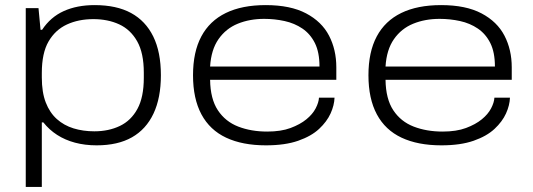

<svg xmlns="http://www.w3.org/2000/svg" viewBox="-20 -558 2090 753"><path d="M81 175V-526H131L139 -441H145Q178 -491 230 -514.5Q282 -538 351 -538Q437 -538 494 -507Q551 -476 581 -415Q611 -354 611 -263Q611 -174 582 -112.5Q553 -51 497.5 -19.5Q442 12 359 12Q313 12 274 1.5Q235 -9 204 -29Q173 -49 150 -78H144V175ZM350 -43Q406 -43 450 -64Q494 -85 519 -131Q544 -177 544 -253V-273Q544 -350 518 -396Q492 -442 447.5 -462.5Q403 -483 346 -483Q288 -483 242.5 -462Q197 -441 170.5 -395.5Q144 -350 144 -272V-254Q144 -196 159.5 -156Q175 -116 203 -91Q231 -66 268.5 -54.5Q306 -43 350 -43Z M1023 12Q931 12 867 -18Q803 -48 770 -109.5Q737 -171 737 -263Q737 -354 769.5 -415Q802 -476 865.5 -507Q929 -538 1022 -538Q1119 -538 1180.5 -505.5Q1242 -473 1270.5 -418Q1299 -363 1299 -294V-245H804Q805 -170 834.5 -125.5Q864 -81 914.5 -61.5Q965 -42 1028 -42Q1082 -42 1119.5 -56Q1157 -70 1181.5 -90Q1206 -110 1218 -133Q1230 -156 1231 -175H1292Q1291 -145 1276.5 -113Q1262 -81 1231.5 -52.5Q1201 -24 1149.5 -6Q1098 12 1023 12ZM804 -297H1233Q1233 -353 1215 -389Q1197 -425 1166 -446Q1135 -467 1096 -475.5Q1057 -484 1016 -484Q959 -484 912.5 -465Q866 -446 837 -404.5Q808 -363 804 -297Z M1711 12Q1619 12 1555 -18Q1491 -48 1458 -109.5Q1425 -171 1425 -263Q1425 -354 1457.5 -415Q1490 -476 1553.5 -507Q1617 -538 1710 -538Q1807 -538 1868.5 -505.5Q1930 -473 1958.5 -418Q1987 -363 1987 -294V-245H1492Q1493 -170 1522.5 -125.5Q1552 -81 1602.5 -61.5Q1653 -42 1716 -42Q1770 -42 1807.5 -56Q1845 -70 1869.5 -90Q1894 -110 1906 -133Q1918 -156 1919 -175H1980Q1979 -145 1964.5 -113Q1950 -81 1919.5 -52.5Q1889 -24 1837.5 -6Q1786 12 1711 12ZM1492 -297H1921Q1921 -353 1903 -389Q1885 -425 1854 -446Q1823 -467 1784 -475.5Q1745 -484 1704 -484Q1647 -484 1600.5 -465Q1554 -446 1525 -404.5Q1496 -363 1492 -297Z"/></svg>

Font: Archivo Expanded ExtraLight
Style: Regular
Weight: 250
Width: 7
Designer: Hector Gatti
Foundry: Omnibus-Type
Version: Version 2.001